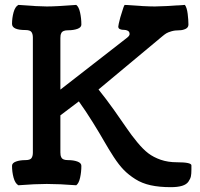

<svg xmlns="http://www.w3.org/2000/svg" viewBox="-20 -754 820 787"><path d="M55.2 -733.9Q136.2 -727.5 171.9 -727.5Q210 -727.5 292.5 -733.9Q303.2 -726.1 308.3 -702.4Q313.5 -678.7 313.5 -653.3Q313.5 -641.6 297.4 -635.7Q281.2 -629.9 258.8 -629.9Q248 -629.9 241.2 -627.2Q234.4 -624.5 231.7 -619.1Q229 -613.8 228.3 -609.6Q227.5 -605.5 227.5 -598.1V-386.7L500.5 -599.1Q511.2 -607.4 511.2 -614.3Q511.2 -624 503.9 -627.9Q496.6 -631.8 488 -631.6Q479.5 -631.3 472.2 -634.3Q464.8 -637.2 464.8 -645Q464.8 -650.9 473.1 -682.6Q475.6 -689 481.4 -709.2Q487.3 -729.5 490.7 -733.9Q575.7 -727.5 614.7 -727.5Q647.5 -727.5 737.8 -733.9Q746.1 -723.1 749.3 -697.3Q752.4 -671.4 752.4 -653.3Q752.4 -641.1 740.5 -635.5Q728.5 -629.9 715.3 -629.9Q696.8 -629.9 682.6 -625.7Q668.5 -621.6 661.4 -617.2Q654.3 -612.8 644.5 -604.5L383.8 -387.2Q414.6 -349.1 447.3 -303.2Q480 -257.3 499 -229Q518.1 -200.7 542.5 -171.1Q566.9 -141.6 588.1 -125.5Q609.4 -109.4 638.9 -99.1Q668.5 -88.9 705.1 -88.9Q764.6 -88.9 764.6 -76.2V-58.1Q764.6 -41.5 762.5 -31.2Q760.3 -21 752.4 -9.5Q744.6 2 726.6 7.6Q708.5 13.2 680.2 13.2Q633.3 13.2 597.7 5.4Q562 -2.4 534.7 -19.8Q507.3 -37.1 487.3 -57.6Q467.3 -78.1 446 -110.8Q424.8 -143.6 407 -174.8Q389.2 -206.1 360.6 -252.2Q332 -298.3 303.2 -338.4L227.5 -281.2V-129.4Q227.5 -122.1 228.3 -117.9Q229 -113.8 231.7 -108.4Q234.4 -103 241.2 -100.3Q248 -97.7 258.8 -97.7Q281.2 -97.7 297.4 -91.8Q313.5 -85.9 313.5 -74.2Q313.5 -48.8 308.3 -25.6Q303.2 -2.4 292.5 5.4Q222.7 0 171.9 0Q124 0 55.2 5.4Q42 -2.4 35.6 -25.9Q29.3 -49.3 29.3 -74.2Q29.3 -85.9 45.4 -91.8Q61.5 -97.7 84 -97.7Q103 -97.7 108.9 -105.7Q114.7 -113.8 114.7 -128.4V-600.1Q114.7 -614.7 108.9 -622.8Q103 -630.9 84 -630.9Q29.3 -630.9 29.3 -656.2Q29.3 -680.2 35.6 -703.4Q42 -726.6 55.2 -733.9Z"/></svg>

Font: Coustard
Style: Regular
Weight: 400
Foundry: vernon adams
Version: Version 1.000